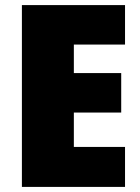

<svg xmlns="http://www.w3.org/2000/svg" viewBox="-20 -734 550 754"><path d="M471 0H66V-714H471V-559H270V-447H456V-292H270V-157H471Z"/></svg>

Font: Noto Sans Display Black
Style: Regular
Weight: 900
Designer: Monotype Design Team
Foundry: Monotype Imaging Inc.
Version: Version 2.003